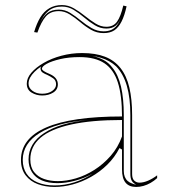

<svg xmlns="http://www.w3.org/2000/svg" viewBox="-20 -725 669 760"><path d="M305 -515Q358 -515 395.5 -500.5Q433 -486 457 -455.5Q481 -425 492 -378.5Q503 -332 503 -269V-36Q503 -18 511.5 -10Q520 -2 532 -2Q548 -2 566.5 -10Q585 -18 602 -31V-20Q590 -9 576 -1Q562 7 547.5 11Q533 15 519 15Q491 15 477 -2Q463 -19 463 -54Q463 -84 463 -97.5Q463 -111 463 -118Q463 -125 463 -133L453 -139Q434 -102 405 -73.5Q376 -45 340.5 -25Q305 -5 268 5Q231 15 196 15Q160 15 130 4Q100 -7 81.5 -31Q63 -55 63 -92Q63 -177 163 -220.5Q263 -264 463 -264Q463 -347 446.5 -398.5Q430 -450 393.5 -474.5Q357 -499 295 -499Q252 -499 218 -491Q184 -483 165 -472.5Q146 -462 146 -453Q146 -449 153 -444Q160 -439 179 -431Q209 -417 209 -391Q209 -370 190.5 -358.5Q172 -347 147 -347Q124 -347 105 -358.5Q86 -370 86 -394Q86 -416 104 -437Q122 -458 153 -476Q184 -494 223.5 -504.5Q263 -515 305 -515ZM463 -250Q342 -250 261 -232Q180 -214 140 -179.5Q100 -145 100 -94Q100 -63 115 -44Q130 -25 154.5 -16.5Q179 -8 209 -8Q243 -8 280.5 -19Q318 -30 353.5 -52.5Q389 -75 418 -108Q447 -141 463 -185ZM196 9Q236 9 275 -3.5Q314 -16 347 -38Q313 -19 276.5 -9.5Q240 0 208 0Q171 0 145.5 -11Q120 -22 106.5 -43.5Q93 -65 93 -94Q93 -158 155 -198.5Q217 -239 329 -250Q204 -240 137 -198.5Q70 -157 70 -92Q70 -60 85 -37.5Q100 -15 128.5 -3Q157 9 196 9ZM345 -504Q370 -498 390 -487.5Q410 -477 425 -457Q448 -429 459 -382Q470 -335 470 -269V-48Q470 -35 474 -25Q478 -15 485.5 -8.5Q493 -2 502 1Q506 3 510 4Q514 5 519 6Q506 -1 501 -10.5Q496 -20 496 -37V-269Q496 -338 482 -385.5Q468 -433 440 -462Q427 -474 412 -482.5Q397 -491 380 -496Q363 -501 345 -504ZM147 -354Q171 -354 186.5 -365Q202 -376 202 -391Q202 -407 190.5 -415Q179 -423 166 -429Q158 -432 150 -437Q142 -442 141 -450Q139 -456 143 -462Q128 -452 116.5 -440.5Q105 -429 99 -417.5Q93 -406 93 -394Q93 -377 108.5 -365.5Q124 -354 147 -354ZM390 -594Q363 -594 340.5 -607Q318 -620 297.5 -637.5Q277 -655 256 -668Q235 -681 213 -681Q180 -681 161.5 -660Q143 -639 128 -596L115 -598Q125 -632 139.5 -656Q154 -680 175.5 -692.5Q197 -705 225 -705Q250 -705 272.5 -692Q295 -679 316 -662Q337 -645 358 -632Q379 -619 401 -619Q429 -619 443.5 -639.5Q458 -660 468 -703L481 -700Q473 -663 461 -639.5Q449 -616 432.5 -605Q416 -594 390 -594ZM390 -601Q407 -601 420 -606.5Q433 -612 443 -625Q453 -638 459 -659Q452 -635 438 -623.5Q424 -612 401 -612Q377 -612 355.5 -625Q334 -638 313.5 -655.5Q293 -673 271.5 -686Q250 -699 225 -699Q193 -699 172 -682Q151 -665 138 -632Q150 -660 167.5 -673.5Q185 -687 213 -687Q237 -687 258 -674Q279 -661 299.5 -644Q320 -627 342.5 -614Q365 -601 390 -601Z"/></svg>

Font: Kalnia Glaze Thin ExtraLight
Style: Regular
Weight: 250
Version: Version 1.110